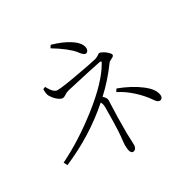

<svg xmlns="http://www.w3.org/2000/svg" viewBox="-179 -973 1187 1187"><g transform="rotate(-30 415.0 -380.0)"><path d="M441 34C457 34 467 18 467 -1C467 -8 467 -20 466 -38C465 -59 464 -74 464 -84C464 -167 465 -237 468 -293C469 -306 469 -314 469 -319C469 -330 462 -342 447 -355C502 -406 549 -459 589 -515C592 -520 599 -525 610 -530C624 -536 631 -542 631 -549C631 -564 584 -600 565 -600C561 -600 556 -598 551 -593C542 -587 534 -583 525 -580C495 -573 447 -563 382 -552C302 -537 250 -530 227 -530C210 -530 193 -545 176 -575C173 -580 171 -584 170 -586L153 -579C153 -554 156 -536 163 -526C170 -515 179 -503 192 -491C207 -478 220 -471 230 -471C237 -471 244 -474 252 -479C261 -486 271 -491 280 -493C282 -494 286 -495 291 -496C432 -528 514 -546 538 -550C551 -551 553 -549 546 -537C507 -468 435 -393 329 -310C233 -235 135 -172 35 -123L48 -98C186 -157 310 -234 419 -330C426 -321 429 -306 429 -287C429 -210 427 -144 423 -90C422 -78 421 -66 419 -53C418 -43 417 -35 417 -28C417 13 425 34 441 34ZM742 -157C754 -157 763 -167 763 -180C763 -211 741 -244 697 -277C658 -307 608 -334 547 -357L535 -338C602 -305 669 -243 712 -179C722 -164 732 -157 742 -157ZM490 -638C502 -638 511 -650 511 -663C511 -690 491 -717 452 -742C420 -763 379 -780 330 -794L318 -776C382 -737 427 -702 453 -670L454 -668C469 -648 481 -638 490 -638Z"/></g></svg>

Font: AllPunType ExtraLight
Style: Regular
Weight: 280
Version: 1.0